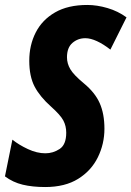

<svg xmlns="http://www.w3.org/2000/svg" viewBox="-40 -744 530 774"><path d="M142 10Q91 10 51.5 0.5Q12 -9 -20 -33L10 -181Q36 -160 72.5 -143Q109 -126 143 -126Q174 -126 200.5 -143.5Q227 -161 227 -209Q227 -236 215.5 -258Q204 -280 166 -314Q121 -354 99.5 -395Q78 -436 78 -499Q78 -562 104 -613Q130 -664 182 -694Q234 -724 312 -724Q351 -724 393.5 -711.5Q436 -699 470 -674L405 -544Q377 -566 351 -578Q325 -590 304 -590Q274 -590 252 -571Q230 -552 230 -513Q230 -488 243.5 -465Q257 -442 298 -408Q343 -371 362 -328Q381 -285 381 -225Q381 -164 354.5 -110Q328 -56 275 -23Q222 10 142 10Z"/></svg>

Font: Noto Sans ExtraCondensed ExtraBold
Style: Italic
Weight: 800
Width: 2
Italic angle: -12°
Designer: Monotype Design Team
Foundry: Monotype Imaging Inc.
Version: Version 2.013; ttfautohint (v1.8.4.7-5d5b)